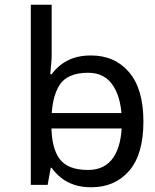

<svg xmlns="http://www.w3.org/2000/svg" viewBox="-20 -780 655 810"><path d="M536 -238V-303H160V-238ZM365 10Q465 10 525 -59.5Q585 -129 585 -267Q585 -405 524.5 -475.5Q464 -546 364 -546Q322 -546 291 -535.5Q260 -525 237 -507Q214 -489 198 -467H192Q193 -480 195.5 -505.5Q198 -531 198 -546V-760H110V0H181L194 -72H198Q214 -49 237 -30.5Q260 -12 291.5 -1Q323 10 365 10ZM351 -63Q266 -63 231.5 -109.5Q197 -156 197 -250V-266Q197 -366 230 -419.5Q263 -473 352 -473Q423 -473 458.5 -416.5Q494 -360 494 -265Q494 -169 458.5 -116Q423 -63 351 -63Z"/></svg>

Font: hexguzrati15
Style: Regular
Weight: 400
Designer: Jelle Bosma - Monotype Design Team
Foundry: Monotype Imaging Inc.
Version: Version 2.006